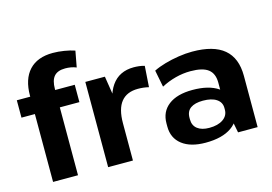

<svg xmlns="http://www.w3.org/2000/svg" viewBox="-100 -964 1664 1175"><g transform="rotate(-15 732.5 -376.5)"><path d="M106 -546Q106 -651 158 -707Q210 -763 308 -763Q342 -763 379.5 -757Q417 -751 446 -741L427 -639Q410 -646 392.5 -649Q375 -652 357 -652Q309 -652 286.5 -626.5Q264 -601 264 -546V0H106ZM21 -540H388V-430H21Z M455 -540H579L612 -331V0H455ZM575 -277Q575 -412 623 -481Q671 -550 764 -550Q780 -550 797.5 -548Q815 -546 832 -541L823 -408Q791 -416 755 -416Q684 -416 648 -371.5Q612 -327 612 -236Z M1240 -194V-325Q1240 -383 1205 -410Q1170 -437 1093 -437Q1045 -437 997.5 -424.5Q950 -412 907 -389L886 -496Q918 -512 960 -524Q1002 -536 1047.5 -543Q1093 -550 1134 -550Q1269 -550 1335.5 -494Q1402 -438 1402 -325V0H1278ZM1071 10Q976 10 922.5 -31.5Q869 -73 869 -146V-166Q869 -240 923 -281.5Q977 -323 1075 -323Q1178 -323 1237 -283Q1296 -243 1296 -169V-148Q1296 -74 1236.5 -32Q1177 10 1071 10ZM1116 -72Q1171 -72 1203.5 -94.5Q1236 -117 1236 -155V-166Q1236 -202 1205.5 -222.5Q1175 -243 1120 -243Q1069 -243 1041.5 -223.5Q1014 -204 1014 -163V-153Q1014 -114 1041 -93Q1068 -72 1116 -72Z"/></g></svg>

Font: Pathway Extreme 8pt Thin 12pt
Style: Bold
Weight: 700
Version: Version 1.001;gftools[0.9.26]